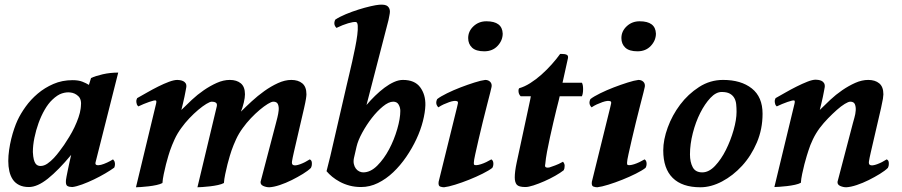

<svg xmlns="http://www.w3.org/2000/svg" viewBox="-20 -780 3815 812"><path d="M259 -19Q259 -22 261.5 -34Q264 -46 267 -61.5Q270 -77 274 -94.5Q278 -112 281 -125Q227 -60 182.5 -24.5Q138 11 102 11Q78 11 61 2.5Q44 -6 34 -21Q24 -36 19.5 -56Q15 -76 15 -99Q15 -121 18.5 -145.5Q22 -170 27.5 -192.5Q33 -215 40 -235.5Q47 -256 54 -271Q67 -299 88.5 -329Q110 -359 139.5 -384Q169 -409 206 -425Q243 -441 287 -441Q312 -441 328.5 -434.5Q345 -428 356 -421L365 -450Q384 -459 415 -466Q446 -473 480 -473L384 -93Q382 -84 389 -82Q396 -80 407.5 -83Q419 -86 433 -92.5Q447 -99 458 -106Q459 -104 462 -101Q465 -98 466 -90Q467 -79 463 -71Q448 -60 425 -46.5Q402 -33 377 -21Q352 -9 327.5 0Q303 9 286 11Q273 11 265 6.5Q257 2 259 -19ZM322 -329Q326 -359 311.5 -373Q297 -387 277 -389Q261 -391 242 -385Q223 -379 201 -358Q184 -342 169 -316Q154 -290 143 -259.5Q132 -229 125.5 -197Q119 -165 119 -137Q120 -117 123 -105.5Q126 -94 130.5 -88Q135 -82 140.5 -80Q146 -78 151 -78Q166 -78 180.5 -88Q195 -98 208 -112Q221 -126 232 -141Q243 -156 251 -167Q261 -182 273 -201.5Q285 -221 295 -242Q305 -263 312 -283.5Q319 -304 321 -320Z M768 -412Q767 -407 765 -395.5Q763 -384 760 -370Q757 -356 753.5 -341.5Q750 -327 747 -315Q767 -335 791 -357.5Q815 -380 842 -398.5Q869 -417 897 -429.5Q925 -442 952 -442Q981 -442 998.5 -427.5Q1016 -413 1016 -381Q1016 -367 1011 -346Q1006 -325 999 -308Q1019 -328 1044.5 -351.5Q1070 -375 1098 -395Q1126 -415 1155.5 -428.5Q1185 -442 1212 -442Q1241 -442 1258.5 -427.5Q1276 -413 1276 -381Q1276 -375 1274 -362Q1272 -349 1266 -322.5Q1260 -296 1249.5 -251.5Q1239 -207 1223 -137Q1217 -111 1215 -98Q1213 -85 1220 -82Q1229 -78 1249.5 -85.5Q1270 -93 1290 -106Q1299 -102 1299 -90Q1299 -82 1298 -78Q1297 -74 1295 -70Q1283 -58 1261 -44.5Q1239 -31 1214 -18.5Q1189 -6 1163.5 2.5Q1138 11 1119 12Q1106 12 1093.5 6.5Q1081 1 1082 -11L1147 -259Q1149 -267 1153 -282.5Q1157 -298 1158.5 -313Q1160 -328 1155.5 -339Q1151 -350 1136 -350Q1128 -350 1112.5 -340.5Q1097 -331 1078.5 -315.5Q1060 -300 1041 -280Q1022 -260 1007 -239Q990 -216 978.5 -191Q967 -166 959 -143Q957 -137 952 -121Q947 -105 942 -85Q937 -65 932.5 -43.5Q928 -22 927 -6Q918 -1 902 2.5Q886 6 868.5 8Q851 10 836 11Q821 12 815 12L897 -331Q899 -342 892.5 -346Q886 -350 876 -350Q868 -350 852.5 -340.5Q837 -331 818.5 -315.5Q800 -300 781 -280Q762 -260 747 -239Q730 -216 718.5 -191Q707 -166 699 -143Q697 -137 692 -121Q687 -105 682 -85Q677 -65 672.5 -43.5Q668 -22 667 -6Q658 -1 642 2.5Q626 6 608.5 8Q591 10 576 11Q561 12 555 12L640 -341Q643 -354 639 -355Q634 -357 611 -349Q588 -341 565 -330Q560 -335 559 -338Q558 -341 557 -346Q556 -353 557 -357Q558 -361 560 -365Q578 -375 601.5 -388.5Q625 -402 649 -414Q673 -426 694.5 -434Q716 -442 730 -442Q734 -442 741 -441Q748 -440 754.5 -437Q761 -434 765 -428Q769 -422 768 -412Z M1530 -336Q1547 -356 1566.5 -375Q1586 -394 1606 -409Q1626 -424 1646 -433Q1666 -442 1684 -442Q1734 -442 1757 -411Q1780 -380 1779 -335Q1778 -305 1768.5 -267.5Q1759 -230 1741 -191.5Q1723 -153 1698 -116.5Q1673 -80 1643 -51.5Q1613 -23 1578.5 -6Q1544 11 1507 11Q1481 11 1458.5 5Q1436 -1 1417.5 -11Q1399 -21 1385 -32.5Q1371 -44 1361 -56L1377 -120L1446 -419Q1450 -437 1456.5 -463.5Q1463 -490 1469.5 -519.5Q1476 -549 1482 -578.5Q1488 -608 1491 -632Q1494 -656 1493 -671Q1492 -686 1485 -687Q1474 -688 1452 -681.5Q1430 -675 1403 -662Q1388 -677 1398 -697Q1416 -709 1442.5 -720Q1469 -731 1496 -739.5Q1523 -748 1547 -753.5Q1571 -759 1584 -760Q1610 -762 1619.5 -753.5Q1629 -745 1629 -731Q1629 -725 1627 -715.5Q1625 -706 1623 -695ZM1516 -51Q1547 -51 1575.5 -79.5Q1604 -108 1625.5 -148.5Q1647 -189 1660 -234Q1673 -279 1673 -311Q1673 -325 1666 -337.5Q1659 -350 1643 -350Q1624 -350 1599.5 -330Q1575 -310 1552.5 -281Q1530 -252 1512 -219Q1494 -186 1488 -160L1477 -112Q1474 -98 1476.5 -86.5Q1479 -75 1485 -67Q1491 -59 1499.5 -55Q1508 -51 1516 -51Z M2059 -413Q2059 -411 2053.5 -389.5Q2048 -368 2039.5 -335Q2031 -302 2021.5 -263.5Q2012 -225 2004 -190Q1996 -155 1990 -128Q1984 -101 1984 -93V-89Q1984 -85 1985 -84Q1987 -81 1995 -81.5Q2003 -82 2014 -85.5Q2025 -89 2036.5 -94.5Q2048 -100 2058 -106Q2066 -101 2066.5 -89.5Q2067 -78 2062 -70Q2048 -59 2021 -45.5Q1994 -32 1964 -20Q1934 -8 1905 1Q1876 10 1858 12Q1850 12 1841.5 9Q1833 6 1835 -11L1913 -327Q1915 -335 1916.5 -342.5Q1918 -350 1913 -352Q1908 -354 1899.5 -353Q1891 -352 1879.5 -348Q1868 -344 1856 -338.5Q1844 -333 1834 -326Q1819 -341 1829 -361Q1843 -372 1870.5 -385.5Q1898 -399 1928 -410.5Q1958 -422 1986.5 -431Q2015 -440 2032 -442Q2045 -442 2053 -434Q2061 -426 2059 -413ZM1960 -619Q1960 -648 1982.5 -669Q2005 -690 2037 -690Q2104 -690 2106 -638Q2106 -609 2084.5 -586Q2063 -563 2028 -563Q1993 -563 1976.5 -578.5Q1960 -594 1960 -619Z M2286 -86Q2285 -84 2285 -81Q2285 -74 2288 -73Q2290 -71 2297 -71Q2300 -71 2304 -72Q2315 -76 2328 -80.5Q2341 -85 2361 -96Q2368 -88 2368 -79Q2368 -72 2367 -68Q2366 -64 2364 -60Q2350 -49 2328 -36.5Q2306 -24 2282 -13.5Q2258 -3 2236.5 4Q2215 11 2202 11Q2174 11 2165.5 1Q2157 -9 2157 -30Q2157 -54 2165 -92Q2183 -175 2194.5 -229Q2206 -283 2213 -315Q2220 -347 2222.5 -359.5Q2225 -372 2225 -373H2182Q2174 -381 2173 -392Q2172 -403 2176 -407Q2198 -413 2222.5 -428.5Q2247 -444 2270 -464.5Q2293 -485 2313.5 -508Q2334 -531 2349 -552H2355Q2369 -552 2376.5 -548.5Q2384 -545 2382 -534L2359 -430H2441Q2446 -422 2446 -403Q2446 -384 2441 -373H2347Q2347 -371 2343 -355.5Q2339 -340 2333 -316Q2327 -292 2320 -261.5Q2313 -231 2306 -199.5Q2299 -168 2293.5 -138.5Q2288 -109 2286 -86Z M2707 -413Q2707 -411 2701.5 -389.5Q2696 -368 2687.5 -335Q2679 -302 2669.5 -263.5Q2660 -225 2652 -190Q2644 -155 2638 -128Q2632 -101 2632 -93V-89Q2632 -85 2633 -84Q2635 -81 2643 -81.5Q2651 -82 2662 -85.5Q2673 -89 2684.5 -94.5Q2696 -100 2706 -106Q2714 -101 2714.5 -89.5Q2715 -78 2710 -70Q2696 -59 2669 -45.5Q2642 -32 2612 -20Q2582 -8 2553 1Q2524 10 2506 12Q2498 12 2489.5 9Q2481 6 2483 -11L2561 -327Q2563 -335 2564.5 -342.5Q2566 -350 2561 -352Q2556 -354 2547.5 -353Q2539 -352 2527.5 -348Q2516 -344 2504 -338.5Q2492 -333 2482 -326Q2467 -341 2477 -361Q2491 -372 2518.5 -385.5Q2546 -399 2576 -410.5Q2606 -422 2634.5 -431Q2663 -440 2680 -442Q2693 -442 2701 -434Q2709 -426 2707 -413ZM2608 -619Q2608 -648 2630.5 -669Q2653 -690 2685 -690Q2752 -690 2754 -638Q2754 -609 2732.5 -586Q2711 -563 2676 -563Q2641 -563 2624.5 -578.5Q2608 -594 2608 -619Z M2950 -51Q2978 -51 3004 -78.5Q3030 -106 3050 -146Q3070 -186 3082.5 -230Q3095 -274 3095 -307Q3095 -324 3093.5 -339Q3092 -354 3085.5 -365.5Q3079 -377 3066.5 -384Q3054 -391 3032 -391Q3008 -391 2984.5 -366Q2961 -341 2941.5 -302.5Q2922 -264 2910 -217Q2898 -170 2898 -127Q2898 -95 2909.5 -73Q2921 -51 2950 -51ZM2785 -144Q2785 -189 2804 -241Q2823 -293 2856.5 -337.5Q2890 -382 2936.5 -412Q2983 -442 3038 -442Q3114 -442 3159.5 -406Q3205 -370 3205 -299Q3205 -234 3181 -177.5Q3157 -121 3118.5 -79Q3080 -37 3033.5 -12.5Q2987 12 2942 12Q2865 12 2825 -27.5Q2785 -67 2785 -144Z M3468 -412Q3467 -407 3465 -395.5Q3463 -384 3460 -370Q3457 -356 3453.5 -341.5Q3450 -327 3447 -315Q3467 -335 3491 -357.5Q3515 -380 3542 -398.5Q3569 -417 3597 -429.5Q3625 -442 3652 -442Q3681 -442 3698.5 -427.5Q3716 -413 3716 -381Q3716 -375 3714 -362Q3712 -349 3706 -322.5Q3700 -296 3689.5 -251.5Q3679 -207 3663 -137Q3657 -111 3655 -98Q3653 -85 3660 -82Q3669 -78 3689.5 -85.5Q3710 -93 3730 -106Q3739 -102 3739 -90Q3739 -82 3738 -78Q3737 -74 3735 -70Q3723 -58 3701 -44.5Q3679 -31 3654 -18.5Q3629 -6 3603.5 2.5Q3578 11 3559 12Q3546 12 3533.5 6.5Q3521 1 3522 -11L3587 -259Q3589 -267 3593.5 -282.5Q3598 -298 3599 -313Q3600 -328 3595.5 -339Q3591 -350 3576 -350Q3568 -350 3552.5 -340.5Q3537 -331 3519 -315Q3501 -299 3482 -279.5Q3463 -260 3447 -239Q3430 -216 3418 -191Q3406 -166 3399 -143Q3397 -137 3392 -121Q3387 -105 3382 -85.5Q3377 -66 3372.5 -44.5Q3368 -23 3367 -7Q3358 -2 3342 1.5Q3326 5 3308.5 7Q3291 9 3276 10Q3261 11 3255 11L3340 -341Q3343 -354 3339 -355Q3334 -357 3311 -349Q3288 -341 3265 -330Q3260 -335 3259 -338Q3258 -341 3257 -346Q3256 -353 3257 -357Q3258 -361 3260 -365Q3278 -375 3301.5 -388.5Q3325 -402 3349 -414Q3373 -426 3394.5 -434.5Q3416 -443 3430 -443Q3434 -443 3441 -442Q3448 -441 3454.5 -438Q3461 -435 3465 -428.5Q3469 -422 3468 -412Z"/></svg>

Font: Lusitana
Style: Bold Italic
Weight: 700
Designer: Ana Paula Megda
Foundry: Ana Paula Megda
Version: Version 1.000; ttfautohint (v1.1) -l 8 -r 50 -G 200 -x 14 -D